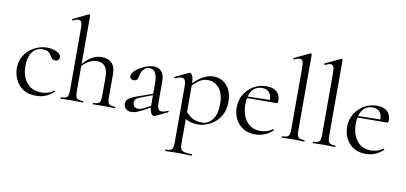

<svg xmlns="http://www.w3.org/2000/svg" viewBox="-86 -1016 3344 1582"><g transform="rotate(10 1586.0 -225.0)"><path d="M230.8 12Q162.6 12 119.6 -17.5Q76.6 -47 56.3 -92.6Q36 -138.2 36 -185.2Q36 -235.2 55.4 -274.2Q74.8 -313.2 106.9 -340.1Q139 -367 177.8 -381Q216.6 -395 254.4 -395Q282.6 -395 309.2 -387.3Q335.8 -379.6 353.2 -365.9Q370.6 -352.2 370.6 -334.4Q370.6 -321.4 361.8 -311.7Q353 -302 336.4 -302Q320.2 -302 309.4 -311.8Q298.6 -321.6 292.2 -334.6Q281.2 -353 266.3 -363.9Q251.4 -374.8 221 -374.8Q163.6 -374.8 132.9 -330.6Q102.2 -286.4 102.2 -215Q102.2 -164.2 119.6 -120.3Q137 -76.4 173.8 -49.5Q210.6 -22.6 270 -22.6Q296.8 -22.6 322.9 -30Q349 -37.4 371.6 -55.8Q374.4 -57.8 377.9 -53.8Q381.4 -49.8 378.6 -47.8Q344.4 -16.6 309 -2.3Q273.6 12 230.8 12Z M436.8 0Q434 0 434 -6Q434 -12 436.8 -12Q475.8 -12 487.7 -25.3Q499.6 -38.6 499.6 -81V-597.8Q499.6 -633.4 492.8 -649.7Q486 -666 468.2 -666Q452.6 -666 422.2 -651.8Q418.4 -650 415.8 -655.6Q413.2 -661.2 416.8 -663L544.4 -724.8Q545.6 -725 545.8 -725Q546 -725 547 -725Q550.4 -725 553.1 -722.5Q555.8 -720 555.8 -716.8V-81Q555.8 -38.6 567.7 -25.3Q579.6 -12 619.4 -12Q621.8 -12 621.8 -6Q621.8 0 619.4 0Q601 0 577.9 -1Q554.8 -2 528.2 -2Q502.4 -2 478.4 -1Q454.4 0 436.8 0ZM705.8 0Q703 0 703 -6Q703 -12 705.8 -12Q744.8 -12 756.7 -25.3Q768.6 -38.6 768.6 -81V-240.2Q768.6 -356.6 677 -356.6Q639.8 -356.6 601.9 -333.2Q564 -309.8 537.2 -270.2L532.8 -282.2Q577.4 -341.8 620.6 -369.1Q663.8 -396.4 710.2 -396.4Q764.6 -396.4 794.7 -365.8Q824.8 -335.2 824.8 -274.6V-81Q824.8 -38.6 836.7 -25.3Q848.6 -12 888.4 -12Q890.8 -12 890.8 -6Q890.8 0 888.4 0Q870 0 846.9 -1Q823.8 -2 797.2 -2Q771.4 -2 747.4 -1Q723.4 0 705.8 0Z M1224.2 6Q1220.2 8 1215.8 8Q1202.6 8 1191 -13.6Q1179.4 -35.2 1179.4 -76.2V-255Q1179.4 -302 1170.8 -328Q1162.2 -354 1147.6 -364.2Q1133 -374.4 1114.8 -374.4Q1090.2 -374.4 1074.2 -361.7Q1058.2 -349 1050 -330.1Q1041.8 -311.2 1039 -291.8Q1037.6 -278 1030.2 -266.1Q1022.8 -254.2 1001.6 -254.2Q986.2 -254.2 977.2 -262Q968.2 -269.8 968.2 -284Q968.2 -302 986 -321.3Q1003.8 -340.6 1031.3 -357.5Q1058.8 -374.4 1089.6 -384.7Q1120.4 -395 1146.6 -395Q1185 -395 1210 -368.5Q1235 -342 1235 -285V-108Q1235 -73.4 1243.9 -57Q1252.8 -40.6 1273.4 -40.6Q1291.4 -40.6 1323.2 -54Q1328 -56 1330.1 -50.5Q1332.2 -45 1327.2 -43ZM1027.8 7Q996 7 979.8 -10.3Q963.6 -27.6 963.6 -51.4Q963.6 -79.4 985.9 -95.7Q1008.2 -112 1058.2 -129.4L1189.4 -175.8L1191.8 -164.8L1075.6 -120.6Q1052.6 -112.2 1043.1 -101Q1033.6 -89.8 1033.6 -72.8Q1033.6 -51.8 1046 -40.2Q1058.4 -28.6 1077.2 -28.6Q1087.6 -28.6 1097.9 -31.3Q1108.2 -34 1117.8 -38.6L1203.2 -82.2L1205 -70L1118.2 -23Q1088.4 -7.6 1068 -0.3Q1047.6 7 1027.8 7Z M1360.6 275Q1357.6 275 1357.6 269Q1357.6 263 1360.6 263Q1400.4 263 1412.1 250Q1423.8 237 1423.8 194V-276.2Q1423.8 -311.2 1416 -327.3Q1408.2 -343.4 1387.8 -343.4Q1378.2 -343.4 1364.6 -339.9Q1351 -336.4 1334.6 -328.6Q1330.6 -327.4 1328 -332.6Q1325.4 -337.8 1329 -339.6L1439.8 -392.6Q1443.4 -394.4 1447.2 -394.4Q1460.6 -394.4 1470.3 -371.6Q1480 -348.8 1480 -304.6V194Q1480 222 1487.3 237Q1494.6 252 1516.4 257.5Q1538.2 263 1580.2 263Q1582.4 263 1582.4 269Q1582.4 275 1580.2 275Q1553.8 275 1521.2 274Q1488.6 273 1452.8 273Q1427.2 273 1402.7 274Q1378.2 275 1360.6 275ZM1586 13Q1547.8 13 1518.7 3.8Q1489.6 -5.4 1454 -30.4L1468.2 -85.4Q1495.8 -52 1528.9 -30Q1562 -8 1616.2 -8Q1668 -8 1702.6 -53.8Q1737.2 -99.6 1737.2 -184Q1737.2 -271.2 1699 -316.3Q1660.8 -361.4 1606 -361.4Q1561.8 -361.4 1528.4 -336.8Q1495 -312.2 1463.4 -277.6L1455 -285.6Q1506 -344.6 1552.9 -371.8Q1599.8 -399 1648 -399Q1689.2 -399 1724 -377.5Q1758.8 -356 1780.1 -315Q1801.4 -274 1801.4 -215Q1801.4 -154.2 1780.5 -111Q1759.6 -67.8 1726.2 -40.5Q1692.8 -13.2 1655.9 -0.1Q1619 13 1586 13Z M2063.8 12Q2002 12 1960.1 -15.4Q1918.2 -42.8 1897.1 -86.9Q1876 -131 1876 -180.2Q1876 -240.8 1904.4 -289.3Q1932.8 -337.8 1981.5 -366.4Q2030.2 -395 2091.2 -395Q2146 -395 2175.4 -368.5Q2204.8 -342 2204.8 -296Q2204.8 -285 2202.8 -278.8Q2200.8 -272.6 2193 -272.6H2134.6Q2139 -322 2117.6 -348.5Q2096.2 -375 2056.6 -375Q2001.4 -375 1971.6 -333.1Q1941.8 -291.2 1941.8 -219Q1941.8 -162.2 1960.2 -118.2Q1978.6 -74.2 2014.2 -48.8Q2049.8 -23.4 2099.4 -23.4Q2125 -23.4 2152.1 -31.2Q2179.2 -39 2202.8 -56.2Q2204.8 -58.2 2208.3 -53.8Q2211.8 -49.4 2209.8 -46.4Q2174.4 -15 2138.3 -1.5Q2102.2 12 2063.8 12ZM1924.4 -271.4 1923.4 -284 2151.2 -289V-272.6Z M2287.8 0Q2285 0 2285 -6Q2285 -12 2287.8 -12Q2326.8 -12 2338.7 -25.3Q2350.6 -38.6 2350.6 -81L2350.8 -597.8Q2350.8 -633.4 2344 -649.7Q2337.2 -666 2319.4 -666Q2304 -666 2273.4 -651.8Q2269.6 -650 2267 -656Q2264.4 -662 2268 -663L2395.8 -724Q2397.8 -725 2400.6 -725Q2403.2 -725 2406.4 -722.5Q2409.6 -720 2409.6 -716.8V-81Q2409.6 -39.4 2421 -25.7Q2432.4 -12 2472.2 -12Q2475.4 -12 2475.4 -6Q2475.4 0 2472.2 0Q2454.8 0 2430.7 -1Q2406.6 -2 2380 -2Q2354.2 -2 2329.8 -1Q2305.4 0 2287.8 0Z M2545.8 0Q2543 0 2543 -6Q2543 -12 2545.8 -12Q2584.8 -12 2596.7 -25.3Q2608.6 -38.6 2608.6 -81L2608.8 -597.8Q2608.8 -633.4 2602 -649.7Q2595.2 -666 2577.4 -666Q2562 -666 2531.4 -651.8Q2527.6 -650 2525 -656Q2522.4 -662 2526 -663L2653.8 -724Q2655.8 -725 2658.6 -725Q2661.2 -725 2664.4 -722.5Q2667.6 -720 2667.6 -716.8V-81Q2667.6 -39.4 2679 -25.7Q2690.4 -12 2730.2 -12Q2733.4 -12 2733.4 -6Q2733.4 0 2730.2 0Q2712.8 0 2688.7 -1Q2664.6 -2 2638 -2Q2612.2 -2 2587.8 -1Q2563.4 0 2545.8 0Z M2987.8 12Q2926 12 2884.1 -15.4Q2842.2 -42.8 2821.1 -86.9Q2800 -131 2800 -180.2Q2800 -240.8 2828.4 -289.3Q2856.8 -337.8 2905.5 -366.4Q2954.2 -395 3015.2 -395Q3070 -395 3099.4 -368.5Q3128.8 -342 3128.8 -296Q3128.8 -285 3126.8 -278.8Q3124.8 -272.6 3117 -272.6H3058.6Q3063 -322 3041.6 -348.5Q3020.2 -375 2980.6 -375Q2925.4 -375 2895.6 -333.1Q2865.8 -291.2 2865.8 -219Q2865.8 -162.2 2884.2 -118.2Q2902.6 -74.2 2938.2 -48.8Q2973.8 -23.4 3023.4 -23.4Q3049 -23.4 3076.1 -31.2Q3103.2 -39 3126.8 -56.2Q3128.8 -58.2 3132.3 -53.8Q3135.8 -49.4 3133.8 -46.4Q3098.4 -15 3062.3 -1.5Q3026.2 12 2987.8 12ZM2848.4 -271.4 2847.4 -284 3075.2 -289V-272.6Z"/></g></svg>

Font: Cormorant Light
Style: Regular
Weight: 300
Designer: Christian Thalmann (Catharsis Fonts)
Foundry: Catharsis Fonts
Version: Version 4.000